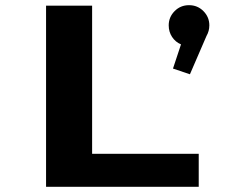

<svg xmlns="http://www.w3.org/2000/svg" viewBox="-20 -722 890 742"><path d="M789 -624Q789 -602 778 -583L714 -435L648.5 -457L679.5 -550.5Q658 -559.5 645 -579.2Q632 -599 632 -624Q632 -656 654.8 -679Q677.5 -702 710.5 -702Q743.5 -702 766.2 -679Q789 -656 789 -624ZM336 -127.5H748V0H158V-700H336Z"/></svg>

Font: League Mono Wide
Style: Bold
Weight: 700
Width: 8
Designer: Tyler Finck
Foundry: The League of Moveable Type / Tyler Finck
Version: Version 2.210